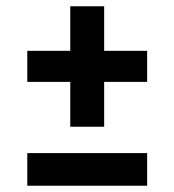

<svg xmlns="http://www.w3.org/2000/svg" viewBox="-20 -592 556 612"><path d="M204 -188V-331H67V-430H204V-572H312V-430H449V-331H312V-188ZM67 0V-104H449V0Z"/></svg>

Font: Oswald Heavy
Style: Regular
Weight: 400
Designer: Vernon Adams
Foundry: Vernon Adams
Version: Version 4.101